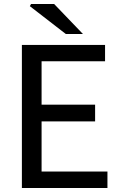

<svg xmlns="http://www.w3.org/2000/svg" viewBox="-20 -945 625 965"><path d="M90 -719H508V-637H189V-419H458V-335H189V-83H520V0H90ZM130 -914 136 -925H252L397 -774H311Z"/></svg>

Font: Nebula Sans Medium
Style: Regular
Weight: 500
Designer: Paul D. Hunt for Adobe (as Source Sans)
Foundry: Nebula Entertainment & Broadcasting LLC
Version: Version 1.010